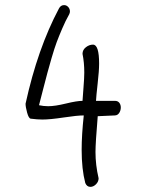

<svg xmlns="http://www.w3.org/2000/svg" viewBox="-20 -728 573 752"><path d="M303.2 -517.1Q303.2 -532.7 316.4 -543Q329.6 -553.2 344.2 -553.2Q368.2 -553.2 368.2 -479Q368.2 -451.2 362.5 -401.1Q356.9 -351.1 356 -333H430.2Q441.4 -333 447.3 -325.4Q453.1 -317.9 453.1 -307.1Q453.1 -295.4 447 -285.9Q440.9 -276.4 430.2 -275.9L362.8 -272.9Q354 -167.5 354 -132.8Q354 -81.5 366.2 -29.8Q366.2 -16.6 356 -6.3Q345.7 3.9 334 3.9Q320.3 3.9 314 -11.2Q299.8 -65.4 299.8 -141.1Q299.8 -199.7 308.1 -275.9Q282.2 -275.9 229 -267.8Q175.8 -259.8 146 -259.8Q126.5 -259.8 100.1 -263.2Q92.3 -264.6 86.2 -286.9Q80.1 -309.1 80.1 -321.8Q127.4 -538.1 210.9 -694.8Q217.8 -708 231 -708Q240.2 -708 247.1 -700.7Q253.9 -693.4 253.9 -683.1Q253.9 -677.7 251 -671.9Q236.8 -647 223.9 -616.7Q210.9 -586.4 202.1 -563Q193.4 -539.6 182.1 -501Q170.9 -462.4 165.8 -443.1Q160.6 -423.8 148.7 -377.7Q136.7 -331.5 132.8 -315.9Q150.4 -312 168.9 -312Q195.3 -312 238.3 -322.5Q281.2 -333 303.2 -333Q303.7 -344.2 306.9 -383.5Q310.1 -422.9 310.1 -443.8Q310.1 -483.4 303.2 -517.1Z"/></svg>

Font: Zhizn
Style: Regular
Weight: 400
Designer: Peter Zharnov
Foundry: Peter Zharnov
Version: Version 1.000